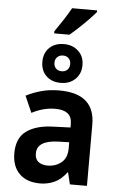

<svg xmlns="http://www.w3.org/2000/svg" viewBox="-67 -1100 697 1154"><g transform="rotate(5 281.5 -523.0)"><path d="M220 10Q139 10 94.5 -34.5Q50 -79 50 -158Q50 -250 108.5 -292Q167 -334 268 -337L373 -341V-361Q373 -406 347 -425.5Q321 -445 273 -445Q201 -445 131 -408L87 -508Q132 -531 181 -544Q230 -557 287 -557Q502 -557 502 -370V0H399L382 -71H379Q345 -25 304 -7.5Q263 10 220 10ZM256 -101Q303 -101 338 -129Q373 -157 373 -215V-252L307 -250Q179 -246 179 -168Q179 -133 200 -117Q221 -101 256 -101ZM291 -603Q236 -603 203 -635Q170 -667 170 -720Q170 -773 203 -805Q236 -837 291 -837Q343 -837 377.5 -805Q412 -773 412 -721Q412 -668 378 -635.5Q344 -603 291 -603ZM291 -673Q312 -673 325 -686Q338 -699 338 -721Q338 -742 325 -755Q312 -768 291 -768Q270 -768 256.5 -755Q243 -742 243 -721Q243 -699 256 -686Q269 -673 291 -673ZM226 -909Q250 -943 276 -983Q302 -1023 320 -1056H471V-1046Q456 -1028 429 -1000Q402 -972 372 -944Q342 -916 318 -896H226Z"/></g></svg>

Font: Noto Sans Mono SemiCondensed
Style: Bold
Weight: 700
Width: 4
Designer: Monotype Design Team
Foundry: Monotype Imaging Inc.
Version: Version 2.014